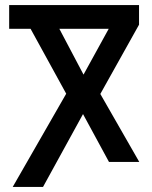

<svg xmlns="http://www.w3.org/2000/svg" viewBox="-20 -734 595 754"><path d="M240 -366 100 -621H16V-714H526V-637L374 -365L527 -98H408L306 -286L149 0H30ZM407 -621H213L308 -441Z"/></svg>

Font: Noto Sans Georgian Medium Narrow
Style: Regular
Weight: 500
Width: 4
Designer: Monotype Design team
Foundry: Monotype Imaging Inc.
Version: Version 1.000